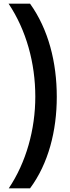

<svg xmlns="http://www.w3.org/2000/svg" viewBox="-20 -819 385 1055"><path d="M292 -287C292 -477 246 -658 145 -799H27C124 -654 174 -473 174 -288C174 -108 124 73 28 216H145C246 80 292 -100 292 -287Z"/></svg>

Font: Noto Sans Sinhala Condensed
Style: Bold
Weight: 700
Width: 3
Designer: Jelle Bosma - Monotype Design Team
Foundry: Monotype Imaging Inc.
Version: Version 2.006